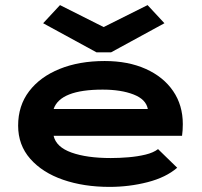

<svg xmlns="http://www.w3.org/2000/svg" viewBox="-20 -721 790 752"><path d="M409 11Q308 11 227 -17Q146 -45 98.5 -99Q51 -153 51 -229Q51 -307 94 -363.5Q137 -420 213.5 -451Q290 -482 390 -482Q482 -482 551 -451Q620 -420 658 -364.5Q696 -309 696 -235Q696 -210 693 -189H190Q200 -145 260 -123.5Q320 -102 414 -102Q447 -102 483 -105Q519 -108 550 -115.5Q581 -123 599 -137L674 -64Q630 -26 558 -7.5Q486 11 409 11ZM190 -294H559Q552 -332 503 -351Q454 -370 382 -370Q216 -370 190 -294ZM215 -701 386 -615 558 -701 624 -630 415 -516H358L149 -630Z"/></svg>

Font: Inconsolata ExtraExpanded Black
Style: Regular
Weight: 900
Width: 8
Monospace: yes
Designer: Raph Levien, Cyreal, Brenton Simpson
Foundry: Raph Levien, Cyreal, Google
Version: Version 3.001; ttfautohint (v1.8.2.53-6de2)